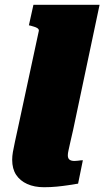

<svg xmlns="http://www.w3.org/2000/svg" viewBox="-20 -778 437 804"><path d="M142 -646Q144 -652 140.5 -656.5Q137 -661 129 -664Q121 -667 110 -670L101 -672L120 -758H397L286 -233Q279 -204 274.5 -183Q270 -162 267 -149Q264 -136 264 -128Q264 -115 271 -109.5Q278 -104 292 -104Q300 -104 306 -105Q312 -106 317.5 -106.5Q323 -107 327 -107L307 -9Q289 -6 266 -2.5Q243 1 217.5 3.5Q192 6 164 6Q124 6 94 -7.5Q64 -21 47.5 -46Q31 -71 31 -109Q31 -124 34 -141.5Q37 -159 42.5 -184Q48 -209 56 -246Z"/></svg>

Font: Roboto Serif Black
Style: Italic
Weight: 900
Italic angle: -10°
Version: Version 1.008